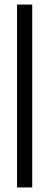

<svg xmlns="http://www.w3.org/2000/svg" viewBox="-20 -820 216 840"><path d="M54.5 0V-800H121V0Z"/></svg>

Font: Big Shoulders Display Thin
Style: Regular
Weight: 400
Version: Version 2.002